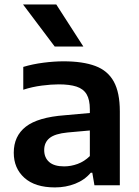

<svg xmlns="http://www.w3.org/2000/svg" viewBox="-20 -828 620 858"><path d="M225.5 9.5Q137 9.5 89.2 -33.2Q41.5 -76 41.5 -145.5Q41.5 -220 95.5 -262Q149.5 -304 269.5 -313L409 -325.5L421.5 -248.5L282 -236Q225.5 -230.5 201.5 -211Q177.5 -191.5 177.5 -157.5Q177.5 -123.5 199.8 -104Q222 -84.5 266.5 -84.5Q297 -84.5 327 -95.5Q357 -106.5 381.5 -130.5V-339.5Q381.5 -382.5 367 -406.8Q352.5 -431 321.8 -441Q291 -451 242 -451Q209 -451 166.5 -445.5Q124 -440 84 -427V-529Q125.5 -541.5 174 -547.8Q222.5 -554 264 -554Q350 -554 405.8 -533.2Q461.5 -512.5 488.5 -463.5Q515.5 -414.5 515.5 -330V0H402L392.5 -56H385.5Q358 -23.5 316 -7Q274 9.5 225.5 9.5ZM224.5 -620 83 -808H231.5L352.5 -620Z"/></svg>

Font: Encode Sans SemiExpanded SemiBold
Style: Regular
Weight: 600
Width: 6
Designer: Multiple Designers
Foundry: Impallari Type
Version: Version 3.002